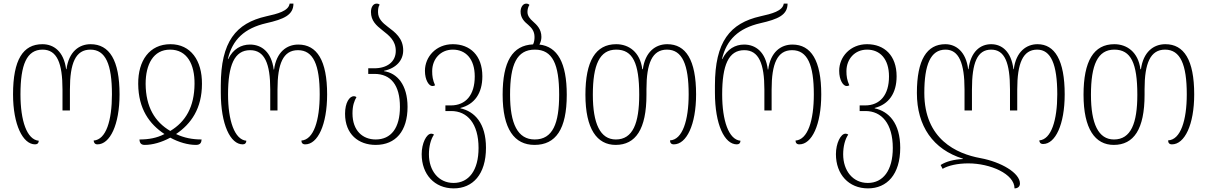

<svg xmlns="http://www.w3.org/2000/svg" viewBox="-20 -790 6665 1060"><path d="M174 7C187 7 194 -1 194 -13C128 -19 93 -124 93 -269C93 -432 127 -516 215 -516C295 -516 325 -441 325 -296V-180H366V-296C366 -441 397 -516 479 -516C563 -516 598 -435 598 -269C598 -125 566 -19 497 -14C498 -2 504 7 518 7C587 7 640 -101 640 -269C640 -458 584 -546 480 -546C417 -546 360 -505 347 -408H345C332 -506 277 -546 214 -546C107 -546 52 -460 52 -269C52 -102 106 7 174 7Z M779 10C822 10 872 -4 920 -30C968 -4 1018 10 1062 10C1086 10 1092 -3 1093 -20C1042 -20 996 -29 952 -50C1035 -106 1095 -191 1095 -327C1096 -456 1033 -546 921 -546C805 -546 742 -455 743 -327C744 -188 805 -105 888 -50C846 -28 801 -20 750 -20C751 0 759 10 779 10ZM920 -67C835 -117 785 -199 784 -327C784 -434 826 -516 919 -516C1013 -516 1055 -435 1054 -327C1053 -200 1005 -118 920 -67Z M1320 7C1333 7 1340 -1 1340 -13C1275 -19 1239 -124 1239 -269C1239 -430 1274 -513 1361 -513C1441 -513 1472 -439 1472 -296V-180H1512V-296C1512 -438 1543 -513 1625 -513C1710 -513 1745 -432 1745 -269C1745 -125 1712 -19 1644 -14C1644 -2 1650 7 1665 7C1734 7 1786 -101 1786 -269C1786 -456 1730 -544 1627 -544C1563 -544 1506 -503 1493 -406H1491C1479 -503 1424 -544 1360 -544C1312 -544 1267 -520 1240 -464H1238C1263 -571 1329 -634 1450 -662C1547 -684 1600 -707 1600 -770H1579C1573 -729 1513 -714 1450 -700C1282 -662 1199 -560 1199 -318V-279C1199 -102 1252 7 1320 7Z M2054 10C2165 10 2230 -67 2230 -200C2230 -322 2172 -387 2100 -397V-399C2169 -414 2206 -458 2206 -512C2206 -579 2161 -612 2121 -642C2092 -664 2067 -687 2067 -723C2067 -741 2069 -754 2076 -764C2072 -768 2067 -770 2059 -770C2040 -770 2028 -750 2028 -724C2028 -675 2058 -649 2091 -623C2128 -594 2165 -566 2165 -509C2165 -448 2116 -413 2047 -413H2013V-382H2047C2138 -382 2188 -320 2188 -200C2188 -83 2139 -20 2054 -20C1983 -20 1926 -68 1926 -164C1926 -207 1936 -233 1948 -254C1943 -257 1939 -259 1934 -259C1909 -259 1885 -223 1885 -162C1885 -48 1960 10 2054 10Z M2485 250C2590 250 2663 173 2663 26C2663 -110 2600 -175 2522 -192V-194C2600 -214 2643 -275 2643 -369C2643 -484 2575 -546 2480 -546C2387 -546 2326 -476 2326 -399C2326 -348 2348 -315 2367 -315C2372 -315 2377 -316 2382 -319C2369 -348 2366 -370 2366 -397C2366 -464 2412 -516 2480 -516C2551 -516 2601 -465 2601 -368C2601 -265 2551 -208 2469 -208H2439V-177H2471C2560 -177 2622 -108 2622 27C2622 151 2568 220 2484 220C2401 220 2348 152 2348 62C2348 19 2358 -21 2376 -47C2372 -50 2367 -52 2361 -52C2334 -52 2308 2 2308 61C2308 173 2379 250 2485 250Z M2958 -544C2965 -557 2969 -571 2969 -586C2969 -630 2943 -653 2922 -672C2906 -686 2892 -702 2892 -724C2892 -738 2896 -753 2903 -763C2898 -768 2892 -770 2885 -770C2866 -770 2854 -748 2854 -726C2854 -691 2875 -670 2896 -653C2914 -637 2931 -619 2931 -586C2931 -571 2929 -557 2923 -545C2809 -540 2755 -450 2755 -267C2755 -77 2820 10 2931 10C3048 10 3109 -76 3109 -267C3109 -443 3058 -533 2958 -544ZM2932 -20C2838 -20 2796 -107 2796 -267C2796 -434 2833 -516 2933 -516C3031 -516 3067 -435 3067 -267C3067 -109 3032 -20 2932 -20Z M3379 10C3489 10 3549 -76 3549 -267V-298C3549 -441 3581 -516 3662 -516C3747 -516 3782 -433 3782 -269C3782 -126 3748 -18 3679 -15C3679 -2 3685 7 3700 7C3770 7 3823 -101 3823 -269C3823 -460 3766 -546 3664 -546C3598 -546 3542 -503 3529 -408H3526C3514 -503 3451 -546 3382 -546C3268 -546 3212 -453 3212 -267C3212 -78 3276 10 3379 10ZM3380 -20C3294 -20 3253 -107 3253 -267C3253 -432 3290 -516 3382 -516C3474 -516 3509 -441 3509 -267C3509 -110 3474 -20 3380 -20Z M4048 7C4061 7 4068 -1 4068 -13C4003 -19 3967 -124 3967 -269C3967 -430 4002 -513 4089 -513C4169 -513 4200 -439 4200 -296V-180H4240V-296C4240 -438 4271 -513 4353 -513C4438 -513 4473 -432 4473 -269C4473 -125 4440 -19 4372 -14C4372 -2 4378 7 4393 7C4462 7 4514 -101 4514 -269C4514 -456 4458 -544 4355 -544C4291 -544 4234 -503 4221 -406H4219C4207 -503 4152 -544 4088 -544C4040 -544 3995 -520 3968 -464H3966C3991 -571 4057 -634 4178 -662C4275 -684 4328 -707 4328 -770H4307C4301 -729 4241 -714 4178 -700C4010 -662 3927 -560 3927 -318V-279C3927 -102 3980 7 4048 7Z M4772 250C4877 250 4950 173 4950 26C4950 -110 4887 -175 4809 -192V-194C4887 -214 4930 -275 4930 -369C4930 -484 4862 -546 4767 -546C4674 -546 4613 -476 4613 -399C4613 -348 4635 -315 4654 -315C4659 -315 4664 -316 4669 -319C4656 -348 4653 -370 4653 -397C4653 -464 4699 -516 4767 -516C4838 -516 4888 -465 4888 -368C4888 -265 4838 -208 4756 -208H4726V-177H4758C4847 -177 4909 -108 4909 27C4909 151 4855 220 4771 220C4688 220 4635 152 4635 62C4635 19 4645 -21 4663 -47C4659 -50 4654 -52 4648 -52C4621 -52 4595 2 4595 61C4595 173 4666 250 4772 250Z M5708 -546C5647 -546 5589 -505 5577 -408H5575C5563 -506 5511 -546 5452 -546C5392 -546 5339 -505 5327 -408H5325C5313 -506 5257 -546 5199 -546C5097 -546 5042 -460 5042 -277C5042 -93 5132 35 5296 86V88C5246 90 5202 102 5173 121L5184 142C5215 124 5266 112 5326 112C5447 112 5581 170 5581 250C5599 250 5611 240 5611 223C5611 165 5507 104 5393 83C5261 59 5083 -21 5083 -277C5083 -432 5117 -516 5200 -516C5274 -516 5305 -441 5305 -296V-180H5346V-296C5346 -443 5375 -516 5452 -516C5527 -516 5556 -444 5556 -296V-180H5596V-296C5596 -440 5627 -516 5706 -516C5782 -516 5817 -435 5817 -269C5817 -127 5784 -20 5718 -15C5718 -4 5724 5 5739 5C5806 5 5858 -102 5858 -269C5858 -458 5803 -546 5708 -546Z M6129 10C6239 10 6299 -76 6299 -267V-298C6299 -441 6331 -516 6412 -516C6497 -516 6532 -433 6532 -269C6532 -126 6498 -18 6429 -15C6429 -2 6435 7 6450 7C6520 7 6573 -101 6573 -269C6573 -460 6516 -546 6414 -546C6348 -546 6292 -503 6279 -408H6276C6264 -503 6201 -546 6132 -546C6018 -546 5962 -453 5962 -267C5962 -78 6026 10 6129 10ZM6130 -20C6044 -20 6003 -107 6003 -267C6003 -432 6040 -516 6132 -516C6224 -516 6259 -441 6259 -267C6259 -110 6224 -20 6130 -20Z"/></svg>

Font: Noto Serif Georgian Condensed ExtraLight
Style: Regular
Weight: 200
Width: 3
Designer: Monotype Design Team, Akaki Razmadze
Foundry: Google LLC
Version: Version 2.003